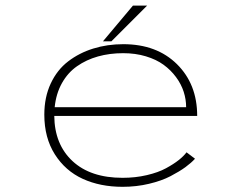

<svg xmlns="http://www.w3.org/2000/svg" viewBox="-20 -674 890 704"><path d="M357.5 -522.5 467.5 -653.5H519.5L388.5 -522.5ZM695 -92Q681.5 -77 660 -61.2Q638.5 -45.5 605.5 -28.2Q572.5 -11 526.2 0Q480 11 429.5 11Q347.5 11 283.5 -18.2Q219.5 -47.5 181 -108.2Q142.5 -169 142.5 -253.5Q142.5 -317.5 166 -367.8Q189.5 -418 230 -449Q270.5 -480 322 -496Q373.5 -512 432 -512Q554.5 -512 628.8 -438.8Q703 -365.5 703 -249H179Q180 -144.5 246 -83.2Q312 -22 429.5 -22Q476.5 -22 518.2 -31.8Q560 -41.5 588.5 -57Q617 -72.5 635.2 -87Q653.5 -101.5 664 -115.5ZM431.5 -479Q382 -479 339.2 -467Q296.5 -455 262.5 -431.2Q228.5 -407.5 207 -369Q185.5 -330.5 180.5 -281H662.5Q662.5 -309.5 653.5 -337.5Q644.5 -365.5 625.5 -391.2Q606.5 -417 579.8 -436.5Q553 -456 514.8 -467.5Q476.5 -479 431.5 -479Z"/></svg>

Font: League Mono Wide Thin
Style: Regular
Weight: 100
Width: 8
Designer: Tyler Finck
Foundry: The League of Moveable Type / Tyler Finck
Version: Version 2.210